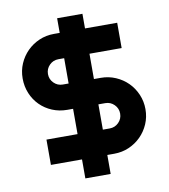

<svg xmlns="http://www.w3.org/2000/svg" viewBox="-95 -861 919 1046"><g transform="rotate(-10 365.0 -338.0)"><path d="M432 105H292V0H120V-140H292V-280H260Q216 -280 177.5 -296Q139 -312 110.5 -340.5Q82 -369 66 -407.5Q50 -446 50 -490Q50 -534 66.5 -572Q83 -610 111.5 -638.5Q140 -667 178 -683.5Q216 -700 260 -700H292V-781H432V-700H610V-560H432V-420H470Q513 -420 551.5 -403.5Q590 -387 618.5 -358.5Q647 -330 663.5 -291.5Q680 -253 680 -210Q680 -166 663.5 -128Q647 -90 618.5 -61.5Q590 -33 552 -16.5Q514 0 470 0H432ZM470 -140Q499 -140 519.5 -160.5Q540 -181 540 -210Q540 -239 519.5 -259.5Q499 -280 470 -280H432V-140ZM190 -490Q190 -461 210.5 -440.5Q231 -420 260 -420H292V-560H260Q231 -560 210.5 -539.5Q190 -519 190 -490Z"/></g></svg>

Font: CAT North
Style: Regular
Weight: 400
Designer: Peter Wiegel
Foundry: Peter Wiegel
Version: Version 1.000